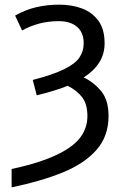

<svg xmlns="http://www.w3.org/2000/svg" viewBox="-20 -566 536 826"><path d="M30 161Q191 127 273.5 72.5Q356 18 356 -67Q356 -118 333.5 -147.5Q311 -177 271 -197Q242 -185 208.5 -175Q175 -165 138 -156L121 -222Q209 -245 256.5 -268.5Q304 -292 322 -319Q340 -346 340 -380Q340 -426 311.5 -450.5Q283 -475 233 -475Q189 -475 150.5 -465Q112 -455 75 -435L45 -499Q91 -525 138 -535.5Q185 -546 234 -546Q289 -546 333 -529.5Q377 -513 403.5 -476.5Q430 -440 430 -380Q430 -333 406.5 -296.5Q383 -260 340 -233Q384 -212 415.5 -173.5Q447 -135 447 -67Q447 20 395 79Q343 138 249.5 176Q156 214 30 240Z"/></svg>

Font: TSCustom
Style: Regular
Weight: 400
Designer: Monotype Design Team
Foundry: Monotype Imaging Inc.
Version: Version 2.004; ttfautohint (v1.8.3) -l 8 -r 50 -G 200 -x 14 